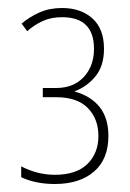

<svg xmlns="http://www.w3.org/2000/svg" viewBox="-20 -870 326 480"><path d="M135 -850Q182 -850 211 -824Q240 -798 240 -748Q240 -705 218.5 -679Q197 -653 167 -642V-641Q207 -630 229 -602.5Q251 -575 251 -530Q251 -472 215 -441Q179 -410 117 -410Q69 -410 33 -427V-454Q74 -433 117 -433Q171 -433 198.5 -460Q226 -487 226 -530Q226 -573 199.5 -600Q173 -627 120 -627H87V-650H120Q164 -650 189.5 -677.5Q215 -705 215 -748Q215 -827 135 -827Q108 -827 87 -817.5Q66 -808 48 -792L34 -811Q54 -828 79 -839Q104 -850 135 -850Z"/></svg>

Font: Noto Sans ExtraCondensed Thin
Style: Regular
Weight: 100
Width: 2
Designer: Monotype Design Team
Foundry: Monotype Imaging Inc.
Version: Version 2.013; ttfautohint (v1.8.4.7-5d5b)